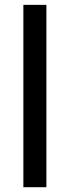

<svg xmlns="http://www.w3.org/2000/svg" viewBox="-20 -782 292 802"><path d="M173.8 0H77.6V-761.7H173.8Z"/></svg>

Font: GeogebraSans
Style: Regular
Weight: 400
Designer: Google
Version: Version 1.100140; 2013